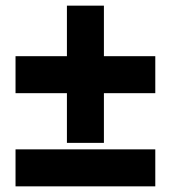

<svg xmlns="http://www.w3.org/2000/svg" viewBox="-20 -660 606 680"><path d="M348 -461V-640H217V-461H35V-330H217V-154H348V-330H530V-461ZM35 0H530V-131H35Z"/></svg>

Font: Noto Sans UI Black
Style: Regular
Weight: 900
Designer: Monotype Design Team
Foundry: Monotype Imaging Inc.
Version: Version 1.901